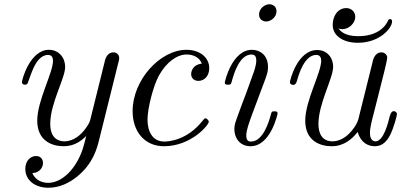

<svg xmlns="http://www.w3.org/2000/svg" viewBox="-20 -676 1885 902"><path d="M83 -290C83 -282 90 -278 97 -278C101 -278 104 -279 107 -281C118 -289 139 -418 206 -418C224 -418 229 -404 229 -391C229 -333 155 -204 155 -109C155 -13 226 11 279 11C328 11 359 -12 385 -37C380 -17 375 4 369 23C337 119 271 183 206 183C186 183 148 176 132 137C174 135 182 102 182 90C182 73 172 57 149 57C129 57 99 73 99 118C99 171 145 206 207 206C262 206 307 182 343 153C419 91 436 19 446 -20L535 -378C537 -386 540 -395 540 -403C540 -421 526 -430 513 -430C479 -430 472 -389 471 -383L409 -133C402 -105 402 -103 392 -87C350 -20 304 -12 282 -12C256 -12 216 -25 216 -94C216 -191 286 -308 286 -361C286 -407 255 -442 210 -442C121 -442 83 -302 83 -290Z M603 -154C603 -55 662 11 750 11C878 11 961 -89 961 -104C961 -109 953 -120 945 -120C941 -120 940 -119 932 -109C858 -15 769 -11 752 -11C698 -11 673 -56 673 -114C673 -167 700 -272 726 -320C762 -385 812 -420 857 -420C868 -420 913 -418 928 -377C878 -371 878 -330 878 -328C878 -312 889 -296 912 -296C939 -296 963 -318 963 -356C963 -405 920 -442 856 -442C732 -442 603 -300 603 -154Z M1197 -608C1197 -583 1217 -575 1231 -575C1251 -575 1279 -594 1279 -623C1279 -648 1259 -656 1245 -656C1224 -656 1197 -636 1197 -608ZM1036 -288C1036 -278 1046 -278 1051 -278C1064 -278 1065 -280 1069 -294C1078 -327 1104 -420 1162 -420C1173 -420 1184 -415 1184 -392C1184 -368 1173 -339 1166 -320L1136 -237C1123 -204 1111 -171 1099 -138C1085 -100 1081 -89 1081 -69C1081 -30 1105 11 1157 11C1251 11 1284 -139 1284 -143C1284 -153 1276 -153 1269 -153C1256 -153 1256 -151 1252 -136C1244 -107 1217 -11 1159 -11C1151 -11 1137 -12 1137 -39C1137 -65 1150 -98 1163 -135L1227 -306C1237 -335 1239 -343 1239 -362C1239 -417 1201 -442 1164 -442C1070 -442 1036 -293 1036 -288Z M1543 -559C1543 -508 1592 -475 1661 -475C1765 -475 1822 -545 1822 -575C1822 -587 1811 -590 1804 -582C1804 -582 1780 -506 1663 -506C1598 -506 1579 -531 1570 -542C1576 -540 1583 -539 1589 -539C1619 -539 1649 -567 1649 -597C1649 -621 1630 -638 1607 -638C1568 -638 1543 -602 1543 -559ZM1342 -290C1342 -280 1353 -277 1358 -277C1364 -277 1371 -281 1375 -296C1384 -329 1411 -418 1466 -418C1484 -418 1489 -404 1489 -391C1489 -334 1414 -203 1414 -109C1414 -13 1485 11 1538 11C1598 11 1637 -26 1660 -56C1676 -3 1711 11 1742 11C1780 11 1800 -18 1812 -40C1830 -75 1845 -134 1845 -140C1845 -146 1838 -154 1830 -154C1823 -154 1816 -148 1811 -130C1804 -102 1783 -12 1744 -12C1734 -12 1718 -18 1718 -52C1718 -78 1729 -118 1737 -148C1786 -342 1799 -390 1799 -407C1799 -416 1789 -430 1772 -430C1738 -430 1731 -389 1730 -383L1667 -130C1665 -121 1663 -112 1659 -103C1648 -77 1604 -12 1542 -12C1495 -12 1476 -47 1476 -93C1476 -190 1545 -308 1545 -362C1545 -407 1515 -441 1470 -441C1377 -441 1342 -298 1342 -290Z"/></svg>

Font: CMU Serif
Style: Italic
Weight: 500
Italic angle: -14.04°
Version: Version 0.7.0